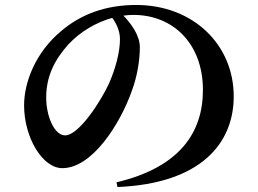

<svg xmlns="http://www.w3.org/2000/svg" viewBox="-20 -735 1040 773"><path d="M477 -672C490 -674 504 -675 517 -675C679 -675 797 -557 797 -373C797 -200 702 -61 449 -1L453 18C789 4 921 -158 921 -347C921 -555 758 -715 528 -715C406 -715 305 -678 224 -608C123 -523 77 -404 77 -311C77 -181 151 -58 231 -58C353 -58 465 -240 510 -367C533 -428 543 -494 543 -545C543 -593 507 -641 477 -672ZM432 -663C449 -640 463 -610 463 -577C463 -524 444 -455 418 -397C386 -328 298 -190 242 -190C200 -190 166 -264 166 -343C166 -425 198 -493 256 -557C304 -608 367 -645 432 -663Z"/></svg>

Font: Noto Serif CJK HK
Style: Bold
Weight: 700
Designer: Ryoko NISHIZUKA 西塚涼子 (kana & ideographs); Frank Grießhammer (Latin, Greek & Cyrillic); Wenlong ZHANG 张文龙 (bopomofo); San
Foundry: Adobe
Version: Version 2.001;hotconv 1.1.0;makeotfexe 2.6.0